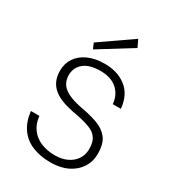

<svg xmlns="http://www.w3.org/2000/svg" viewBox="-176 -812 832 922"><g transform="rotate(30 239.5 -350.5)"><path d="M248 12Q190 12 146 -6.5Q102 -25 76 -62.5Q50 -100 44 -155H91Q95 -114 116 -85.5Q137 -57 171.5 -42.5Q206 -28 249 -28Q288 -28 317 -42Q346 -56 362 -80.5Q378 -105 378 -135Q378 -175 363 -196.5Q348 -218 317 -229.5Q286 -241 238 -250Q197 -257 165 -268Q133 -279 111.5 -296Q90 -313 79 -337Q68 -361 68 -393Q68 -433 88.5 -463.5Q109 -494 147.5 -511.5Q186 -529 239 -529Q311 -529 358.5 -491.5Q406 -454 413 -380H368Q364 -429 330.5 -459Q297 -489 238 -489Q177 -489 146 -463Q115 -437 115 -395Q115 -371 126.5 -350.5Q138 -330 167 -315Q196 -300 247 -290Q299 -281 339 -266.5Q379 -252 402 -223Q425 -194 425 -139Q426 -96 404 -61.5Q382 -27 342 -7.5Q302 12 248 12ZM154 -560 141 -591 317 -713 336 -673Z"/></g></svg>

Font: DM Sans 11pt ExtraLight
Style: Regular
Weight: 250
Version: Version 4.004;gftools[0.9.30]